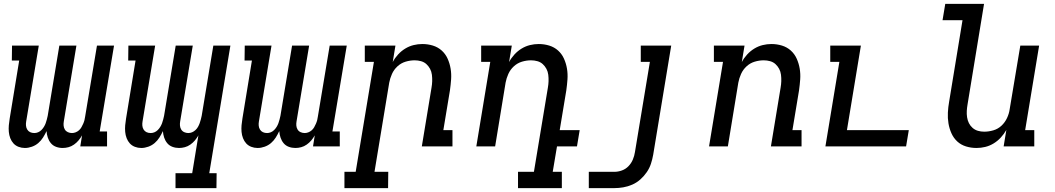

<svg xmlns="http://www.w3.org/2000/svg" viewBox="-20 -755 5440 990"><path d="M108 8Q91 8 75.5 2Q60 -4 49.5 -15.5Q39 -27 33 -42.5Q27 -58 25.5 -75Q24 -92 25.5 -109Q27 -126 30 -144L79 -443H41L42 -520H180L115 -129Q113 -118 114 -107Q115 -96 120.5 -87Q126 -78 135.5 -73.5Q145 -69 157 -69Q167 -69 176.5 -73Q186 -77 193.5 -84.5Q201 -92 206.5 -101Q212 -110 215.5 -119.5Q219 -129 221.5 -139Q224 -149 226 -158L286 -520H374L309 -129Q307 -118 308 -107Q309 -96 314.5 -87Q320 -78 330 -73.5Q340 -69 351 -69Q360 -69 369.5 -72.5Q379 -76 387 -83Q395 -90 400 -99Q405 -108 409 -117Q413 -126 415.5 -135.5Q418 -145 419 -154L480 -520H568L494 -77H532V0H394L403 -57Q395 -43 385 -31Q375 -19 361.5 -9.5Q348 0 333 4Q318 8 303 8Q285 8 269 2Q253 -4 242.5 -16.5Q232 -29 226.5 -45.5Q221 -62 220 -79Q212 -62 202 -46Q192 -30 177.5 -17.5Q163 -5 144.5 1.5Q126 8 109 8Z M1096 215H885V138H971L1003 -57Q995 -43 985 -31Q975 -19 961.5 -9.5Q948 0 933 4Q918 8 903 8Q885 8 869 2Q853 -4 842.5 -16.5Q832 -29 826.5 -45.5Q821 -62 820 -79Q812 -62 802 -46Q792 -30 777.5 -17.5Q763 -5 744.5 1.5Q726 8 709 8H708Q691 8 675.5 2Q660 -4 649.5 -15.5Q639 -27 633 -42.5Q627 -58 625.5 -75Q624 -92 625.5 -109Q627 -126 630 -144L679 -443H641L642 -520H780L715 -129Q713 -118 714 -107Q715 -96 720.5 -87Q726 -78 735.5 -73.5Q745 -69 757 -69Q767 -69 776.5 -73Q786 -77 793.5 -84.5Q801 -92 806.5 -101Q812 -110 815.5 -119.5Q819 -129 821.5 -139Q824 -149 826 -158L886 -520H974L909 -129Q907 -118 908 -107Q909 -96 914.5 -87Q920 -78 930 -73.5Q940 -69 951 -69Q961 -69 970.5 -73Q980 -77 988 -84.5Q996 -92 1001 -101Q1006 -110 1009.5 -119.5Q1013 -129 1015.5 -139Q1018 -149 1020 -158L1080 -520H1168L1059 138H1097Z M1308 8Q1291 8 1275.5 2Q1260 -4 1249.5 -15.5Q1239 -27 1233 -42.5Q1227 -58 1225.5 -75Q1224 -92 1225.5 -109Q1227 -126 1230 -144L1279 -443H1241L1242 -520H1380L1315 -129Q1313 -118 1314 -107Q1315 -96 1320.5 -87Q1326 -78 1335.5 -73.5Q1345 -69 1357 -69Q1367 -69 1376.5 -73Q1386 -77 1393.5 -84.5Q1401 -92 1406.5 -101Q1412 -110 1415.5 -119.5Q1419 -129 1421.5 -139Q1424 -149 1426 -158L1486 -520H1574L1509 -129Q1507 -118 1508 -107Q1509 -96 1514.5 -87Q1520 -78 1530 -73.5Q1540 -69 1551 -69Q1560 -69 1569.5 -72.5Q1579 -76 1587 -83Q1595 -90 1600 -99Q1605 -108 1609 -117Q1613 -126 1615.5 -135.5Q1618 -145 1619 -154L1680 -520H1768L1694 -77H1732V0H1594L1603 -57Q1595 -43 1585 -31Q1575 -19 1561.5 -9.5Q1548 0 1533 4Q1518 8 1503 8Q1485 8 1469 2Q1453 -4 1442.5 -16.5Q1432 -29 1426.5 -45.5Q1421 -62 1420 -79Q1412 -62 1402 -46Q1392 -30 1377.5 -17.5Q1363 -5 1344.5 1.5Q1326 8 1309 8Z M1981 215H1756V131H1814L1908 -436H1861V-520H2019L2005 -435Q2016 -456 2032.5 -474Q2049 -492 2069.5 -504.5Q2090 -517 2112.5 -522.5Q2135 -528 2158 -528Q2186 -528 2212 -520Q2238 -512 2257.5 -494.5Q2277 -477 2288 -452.5Q2299 -428 2303.5 -401Q2308 -374 2306 -345.5Q2304 -317 2300 -289L2266 -84H2313V0H2155L2205 -303Q2208 -320 2208.5 -336.5Q2209 -353 2207 -369.5Q2205 -386 2197.5 -400Q2190 -414 2178.5 -424.5Q2167 -435 2151 -439.5Q2135 -444 2118 -444Q2095 -444 2071.5 -437Q2048 -430 2029.5 -413Q2011 -396 2001 -373.5Q1991 -351 1987 -329L1911 131H1982Z M2877 215H2651V131H2733L2805 -303Q2808 -320 2808.5 -336.5Q2809 -353 2807 -369.5Q2805 -386 2797.5 -400Q2790 -414 2778.5 -424.5Q2767 -435 2751 -439.5Q2735 -444 2718 -444Q2695 -444 2671.5 -437Q2648 -430 2629.5 -413Q2611 -396 2601 -373.5Q2591 -351 2587 -329L2533 0H2436L2508 -436H2461V-520H2619L2605 -435Q2616 -456 2632.5 -474Q2649 -492 2669.5 -504.5Q2690 -517 2712.5 -522.5Q2735 -528 2758 -528Q2786 -528 2812 -520Q2838 -512 2857.5 -494.5Q2877 -477 2888 -452.5Q2899 -428 2903.5 -401Q2908 -374 2906 -345.5Q2904 -317 2900 -289L2866 -84H2969L2955 0H2852L2830 131H2877Z M3147 215H3016V131H3147Q3167 131 3186.5 124Q3206 117 3220.5 102Q3235 87 3243 68Q3251 49 3254 29L3331 -436H3284V-520H3441L3348 43Q3344 66 3336.5 89Q3329 112 3315 132.5Q3301 153 3282 170Q3263 187 3240 197Q3217 207 3193.5 211Q3170 215 3147 215Z M3636 0 3708 -436H3661V-520H3819L3805 -435Q3816 -456 3832.5 -474Q3849 -492 3869.5 -504.5Q3890 -517 3912.5 -522.5Q3935 -528 3958 -528Q3986 -528 4012 -520Q4038 -512 4057.5 -494.5Q4077 -477 4088 -452.5Q4099 -428 4103.5 -401Q4108 -374 4106 -345.5Q4104 -317 4100 -289L4066 -84H4113V0H3955L4005 -303Q4008 -320 4008.5 -336.5Q4009 -353 4007 -369.5Q4005 -386 3997.5 -400Q3990 -414 3978.5 -424.5Q3967 -435 3951 -439.5Q3935 -444 3918 -444Q3895 -444 3871.5 -437Q3848 -430 3829.5 -413Q3811 -396 3801 -373.5Q3791 -351 3787 -329L3733 0Z M4236 0 4308 -436H4261V-520H4419L4347 -84H4666L4652 0Z M5015 8Q4987 8 4961 0Q4935 -8 4916 -25.5Q4897 -43 4886 -67.5Q4875 -92 4870.5 -119Q4866 -146 4867.5 -174.5Q4869 -203 4874 -231L4943 -651H4840L4854 -735H5054L4969 -217Q4966 -200 4965 -183.5Q4964 -167 4966.5 -150.5Q4969 -134 4976 -120Q4983 -106 4995 -95.5Q5007 -85 5022.5 -80.5Q5038 -76 5055 -76Q5078 -76 5102 -83Q5126 -90 5144 -107Q5162 -124 5172.5 -146.5Q5183 -169 5186 -191L5241 -520H5338L5266 -84H5313V0H5155L5169 -85Q5157 -64 5140.5 -46Q5124 -28 5103.5 -15.5Q5083 -3 5060.5 2.5Q5038 8 5015 8Z"/></svg>

Font: Iosevka HT Medium Extended
Style: Italic
Weight: 500
Width: 7
Italic angle: -9°
Monospace: yes
Designer: Belleve Invis
Foundry: Belleve Invis
Version: Version 32.3.0; ttfautohint (v1.8.4)